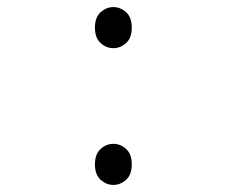

<svg xmlns="http://www.w3.org/2000/svg" viewBox="-20 -510 640 542"><path d="M300 -374Q280 -374 264 -388.5Q248 -403 248 -432Q248 -461 264 -475.5Q280 -490 300 -490Q320 -490 336 -475.5Q352 -461 352 -432Q352 -403 336 -388.5Q320 -374 300 -374ZM300 12Q280 12 264 -2.5Q248 -17 248 -46Q248 -75 264 -89.5Q280 -104 300 -104Q320 -104 336 -89.5Q352 -75 352 -46Q352 -17 336 -2.5Q320 12 300 12Z"/></svg>

Font: Source Code Pro ExtraLight
Style: Regular
Weight: 200
Monospace: yes
Designer: Paul D. Hunt, Teo Tuominen
Foundry: Adobe Systems Incorporated
Version: Version 2.030;PS 1.000;hotconv 16.6.51;makeotf.lib2.5.65220